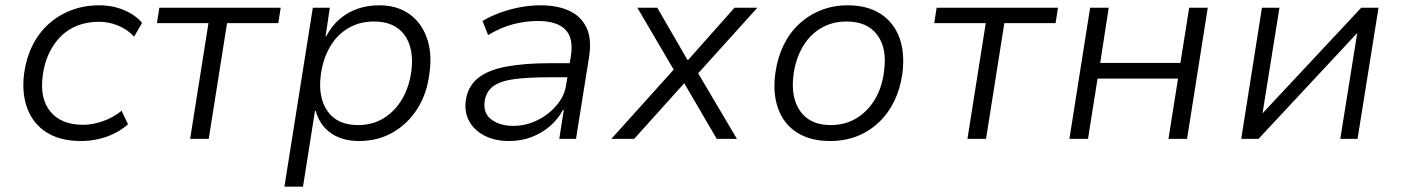

<svg xmlns="http://www.w3.org/2000/svg" viewBox="-20 -523 5274 723"><path d="M285 8Q208 8 157 -23.5Q106 -55 83.5 -113Q61 -171 71 -248Q79 -305 102.5 -352Q126 -399 163 -432.5Q200 -466 248.5 -484.5Q297 -503 354 -503Q404 -503 447 -485Q490 -467 515 -437L485 -385Q460 -412 425 -426.5Q390 -441 353 -441Q309 -441 272.5 -427Q236 -413 209 -386Q182 -359 164.5 -322Q147 -285 141 -239Q129 -152 170 -102.5Q211 -53 293 -53Q329 -53 368.5 -67Q408 -81 438 -106L462 -55Q441 -36 412.5 -21.5Q384 -7 351.5 0.5Q319 8 285 8Z M696 0 765 -436H571L580 -494H1037L1028 -436H835L766 0Z M1051 180 1158 -494H1222L1206 -386H1208Q1230 -427 1260.5 -452.5Q1291 -478 1328 -490.5Q1365 -503 1408 -503Q1475 -503 1521 -470.5Q1567 -438 1587.5 -380Q1608 -322 1597 -246Q1588 -171 1552 -114Q1516 -57 1459.5 -24.5Q1403 8 1332 8Q1269 8 1226.5 -21.5Q1184 -51 1169 -105H1166L1121 180ZM1328 -52Q1383 -52 1425 -78Q1467 -104 1494 -149.5Q1521 -195 1529 -255Q1540 -341 1503 -391.5Q1466 -442 1388 -442Q1334 -442 1291.5 -417Q1249 -392 1222.5 -346.5Q1196 -301 1188 -241Q1177 -155 1214 -103.5Q1251 -52 1328 -52Z M1897 8Q1845 8 1806 -11.5Q1767 -31 1747.5 -65.5Q1728 -100 1734 -145Q1742 -198 1779.5 -228.5Q1817 -259 1885.5 -272Q1954 -285 2052 -285H2138L2130 -232H2050Q1969 -232 1916.5 -225Q1864 -218 1837 -198Q1810 -178 1805 -141Q1799 -96 1831 -72.5Q1863 -49 1913 -49Q1960 -49 2003 -70Q2046 -91 2076 -126.5Q2106 -162 2112 -204L2130 -314Q2140 -381 2108 -412.5Q2076 -444 2005 -444Q1959 -444 1913 -432Q1867 -420 1818 -391L1797 -444Q1829 -463 1865.5 -476Q1902 -489 1940 -496Q1978 -503 2015 -503Q2080 -503 2124.5 -482Q2169 -461 2189 -418Q2209 -375 2198 -307L2149 0H2086L2103 -109H2100Q2082 -75 2051.5 -48.5Q2021 -22 1982 -7Q1943 8 1897 8Z M2282 0 2527 -272 2532 -235 2380 -494H2455L2569 -297H2571L2746 -494H2832L2601 -238L2596 -269L2755 0H2679L2557 -209H2556L2368 0Z M3106 8Q3031 8 2981 -24Q2931 -56 2910 -114.5Q2889 -173 2900 -250Q2908 -306 2930.5 -352.5Q2953 -399 2989 -432.5Q3025 -466 3071.5 -484.5Q3118 -503 3172 -503Q3247 -503 3296.5 -470.5Q3346 -438 3367 -380.5Q3388 -323 3378 -246Q3370 -189 3347.5 -142.5Q3325 -96 3289 -62Q3253 -28 3207 -10Q3161 8 3106 8ZM3108 -52Q3163 -52 3205.5 -78Q3248 -104 3275 -149.5Q3302 -195 3309 -255Q3321 -341 3283.5 -391.5Q3246 -442 3168 -442Q3114 -442 3071.5 -417Q3029 -392 3002.5 -346.5Q2976 -301 2968 -241Q2957 -155 2994 -103.5Q3031 -52 3108 -52Z M3623 0 3692 -436H3498L3507 -494H3964L3955 -436H3762L3693 0Z M4007 0 4085 -494H4155L4123 -286H4425L4458 -494H4528L4450 0H4380L4416 -227H4113L4077 0Z M4654 0 4732 -494H4798L4734 -95H4733L5106 -494H5171L5092 0H5027L5091 -400H5092L4719 0Z"/></svg>

Font: Nunito Sans 7pt Light
Style: Italic
Weight: 300
Italic angle: -9°
Designer: Vernon Adams
Foundry: Vernon Adams
Version: Version 3.101;gftools[0.9.27]